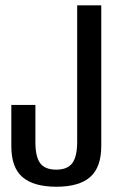

<svg xmlns="http://www.w3.org/2000/svg" viewBox="-20 -695 443 719"><path d="M191.2 4.3Q276.3 4.3 317.8 -32.2Q359.2 -68.6 359.2 -148.3V-675H269V-164.3Q269 -109.2 251 -84.5Q232.9 -59.7 191 -59.7Q148.3 -59.7 130.4 -84Q112.6 -108.3 112.6 -162.1V-302H22.4V-147.8Q22.4 -67 64.6 -31.4Q106.7 4.3 191.2 4.3Z"/></svg>

Font: Anybody Thin Condensed
Style: Regular
Weight: 100
Width: 3
Version: Version 1.113;gftools[0.9.25]